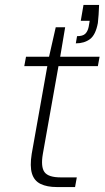

<svg xmlns="http://www.w3.org/2000/svg" viewBox="-20 -755 422 775"><path d="M209 0Q170 0 144 -12.5Q118 -25 109 -54.5Q100 -84 108 -134L171 -488H78L85 -526H178L205 -645H243L223 -526H382L375 -488H216L153 -134Q144 -82 159.5 -60.5Q175 -39 225 -39H290L283 0ZM286 -580 291 -609Q314 -609 324 -618.5Q334 -628 338 -647L342 -671H306L317 -735H380Q379 -712 378 -695.5Q377 -679 375 -662Q366 -614 343 -597Q320 -580 286 -580Z"/></svg>

Font: DM Sans 9pt ExtraLight
Style: Italic
Weight: 250
Italic angle: -10°
Version: Version 4.004;gftools[0.9.30]